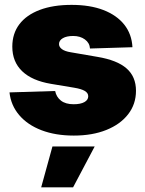

<svg xmlns="http://www.w3.org/2000/svg" viewBox="-20 -552 605 799"><path d="M287.1 12.2Q210.9 12.2 152.8 -10Q94.7 -32.2 60.1 -72.8Q25.4 -113.3 19.5 -167.5L209.5 -173.3Q214.4 -148.4 233.6 -133.3Q252.9 -118.2 286.6 -118.2Q315.4 -118.2 331.3 -127.2Q347.2 -136.2 347.2 -151.4Q347.2 -165 332.8 -173.6Q318.4 -182.1 288.6 -187L191.9 -203.1Q113.3 -216.3 72.3 -255.6Q31.2 -294.9 31.2 -357.9Q31.2 -412.1 60.5 -450.9Q89.8 -489.7 145.3 -510.7Q200.7 -531.7 277.8 -531.7Q354.5 -531.7 410.2 -510.3Q465.8 -488.8 497.1 -449.5Q528.3 -410.2 531.2 -355.5L354.5 -350.1Q353 -373.5 333.3 -387.9Q313.5 -402.3 284.7 -402.3Q257.3 -402.3 241.5 -393.1Q225.6 -383.8 225.6 -368.7Q225.6 -356.4 237.8 -347.4Q250 -338.4 274.4 -334.5L385.3 -315.4Q467.3 -301.8 506.6 -267.3Q545.9 -232.9 545.9 -174.3Q545.9 -118.7 513.4 -76.7Q481 -34.7 422.6 -11.2Q364.3 12.2 287.1 12.2ZM151.4 227.5 198.2 57.6H374L284.2 227.5Z"/></svg>

Font: Inter 28pt Black
Style: Regular
Weight: 900
Designer: Rasmus Andersson
Foundry: rsms
Version: Version 4.001;git-66647c0bb